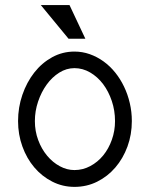

<svg xmlns="http://www.w3.org/2000/svg" viewBox="-20 -728 596 758"><path d="M500.5 -250Q500.5 -196.8 483.2 -149.4Q465.8 -102.1 435.3 -66.7Q404.8 -31.2 363.5 -10.7Q322.3 9.8 273.9 9.8Q227.1 9.8 186.3 -11Q145.5 -31.7 115.5 -67.1Q85.4 -102.5 68.4 -149.7Q51.3 -196.8 51.3 -250Q51.3 -304.2 68.4 -353.8Q85.4 -403.3 115.2 -441.4Q145 -479.5 185.8 -502Q226.6 -524.4 273.9 -524.4Q305.2 -524.4 334.2 -514.2Q363.3 -503.9 388.7 -485.6Q414.1 -467.3 434.6 -441.9Q455.1 -416.5 469.7 -386Q484.4 -355.5 492.4 -321Q500.5 -286.6 500.5 -250ZM434.1 -250Q434.1 -291.5 421.4 -329.3Q408.7 -367.2 387 -396Q365.2 -424.8 335.9 -441.9Q306.6 -459 273.9 -459Q242.2 -459 213.9 -441.2Q185.5 -423.3 164.3 -394Q143.1 -364.7 130.4 -327.1Q117.7 -289.6 117.7 -250Q117.7 -210 130.9 -174.8Q144 -139.6 166 -113.3Q188 -86.9 216.1 -71.8Q244.1 -56.6 273.9 -56.6Q307.1 -56.6 336.4 -72.3Q365.7 -87.9 387.5 -114.5Q409.2 -141.1 421.6 -176.3Q434.1 -211.4 434.1 -250ZM316.9 -575.2H250.5L141.1 -708H254.4Z"/></svg>

Font: Saysettha OT
Style: Regular
Weight: 400
Designer: John M. Durdin and Silvain Dupertuis
Foundry: Lao Script for Windows
Version: Version 2.000